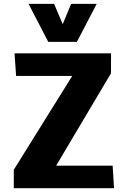

<svg xmlns="http://www.w3.org/2000/svg" viewBox="-20 -992 660 1012"><path d="M52.7 0V-97.2L360.8 -591.8H64.9L56.6 -710.9H565.4L564.9 -605.5L275.9 -118.7H573.7L581.1 0ZM234.4 -771.5 130.4 -971.7H265.1L310.5 -864.7L355 -971.7H489.7L385.3 -771.5Z"/></svg>

Font: Comme ExtraBold
Style: Regular
Weight: 800
Version: Version 1.000;gftools[0.9.27]